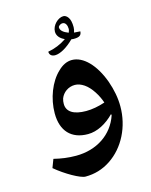

<svg xmlns="http://www.w3.org/2000/svg" viewBox="-116 -792 730 927"><g transform="rotate(-15 248.5 -328.0)"><path d="M205 -544C230 -544 266 -564 300 -598L312 -597C340 -597 351 -604 352 -624L321 -626C324 -635 326 -643 326 -652C326 -675 322 -691 315 -701C308 -711 300 -716 291 -716C265 -716 233 -686 233 -654C233 -634 246 -618 270 -607C242 -588 211 -575 177 -569C177 -553 188 -544 205 -544ZM296 -632C270 -642 257 -654 257 -669C257 -675 267 -684 279 -684C294 -684 301 -667 301 -650C301 -646 300 -642 298 -637ZM195 60C240 60 282 48 321 22C398 -29 445 -123 445 -224C445 -266 437 -309 421 -354C388 -444 333 -501 276 -501C252 -501 228 -490 206 -468C160 -425 130 -348 130 -273C130 -185 177 -135 260 -135C306 -135 353 -160 392 -200L393 -193C363 -104 281 -49 177 -49C139 -49 103 -54 67 -63L51 -21C101 21 170 60 195 60ZM280 -245C219 -245 184 -266 184 -306C184 -315 185 -324 188 -333C199 -361 226 -381 259 -381C275 -381 290 -375 305 -365C336 -344 363 -299 375 -262C342 -251 310 -245 280 -245Z"/></g></svg>

Font: Noto Naskh Arabic UI
Style: Bold
Weight: 700
Designer: Monotype Design Team, David Williams, Mohamad Dakak and Nizar Qandah
Foundry: Monotype Imaging Inc.
Version: Version 2.016